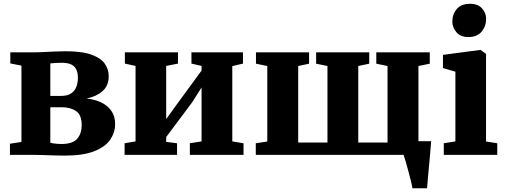

<svg xmlns="http://www.w3.org/2000/svg" viewBox="-20 -834 2720 1034"><path d="M328.5 4Q300.5 4 269.8 3Q239 2 210.2 1Q181.5 0 159 0H33.5V-60L95.5 -69.5V-480.5L35.5 -492.5V-552H162.5Q181 -552 211.2 -553.5Q241.5 -555 274.2 -556.5Q307 -558 332.5 -558Q423 -558 473.8 -539.2Q524.5 -520.5 545 -490Q565.5 -459.5 565.5 -424Q565.5 -372.5 532.2 -343.2Q499 -314 446.5 -303.5Q491.5 -298.5 526 -281.8Q560.5 -265 580.2 -236.2Q600 -207.5 600 -166Q600 -121 573.8 -82.2Q547.5 -43.5 488 -19.8Q428.5 4 328.5 4ZM310.5 -58.5Q372 -58.5 396 -87Q420 -115.5 420 -160Q420 -214.5 390 -235.5Q360 -256.5 312.5 -256.5H251V-65Q257 -63.5 266.2 -62Q275.5 -60.5 287.2 -59.5Q299 -58.5 310.5 -58.5ZM251 -317.5H309Q343.5 -317.5 363.2 -331Q383 -344.5 391.2 -366.8Q399.5 -389 399.5 -415.5Q399.5 -440 391.5 -458.2Q383.5 -476.5 364.8 -486.2Q346 -496 312 -496Q296 -496 280.5 -495Q265 -494 251 -492.5Z M651 0V-62.5L710 -72.5V-479L652.5 -491.5V-552H938.5V-491.5L875 -479V-192.5L926.5 -264L1065.5 -454V-479L1011 -491.5V-552H1288.5V-491.5L1231 -478V-72.5L1291.5 -62.5V0H1002.5V-62.5L1065.5 -72.5V-363L1015.5 -284L875 -96V-70L933.5 -62.5V0Z M2201 180Q2199 165 2192.5 139Q2186 113 2178.2 84.2Q2170.5 55.5 2163.8 32.2Q2157 9 2153.5 0L2119.5 -73.5H2302Q2301 -60.5 2298.8 -34.5Q2296.5 -8.5 2293.8 23.5Q2291 55.5 2288 87Q2285 118.5 2283 143.5Q2281 168.5 2280 180ZM1357.5 0V-62.5L1419.5 -72V-478.5L1358.5 -491V-552H1644.5V-491L1586 -478.5V-66.5H1743.5V-478.5L1682.5 -491V-552H1968.5V-491L1909.5 -478.5V-66.5H2067V-478.5L2006.5 -491V-552H2294.5V-491L2233.5 -478.5V-72L2295.5 -62.5V0Z M2370 0V-62.5L2432.5 -72.5V-448L2365.5 -467.5V-538.5L2564.5 -565H2568L2597.5 -544V-72L2658 -62.5V0ZM2501.5 -634.5Q2460 -634.5 2438 -660.5Q2416 -686.5 2416 -718Q2416 -757.5 2440 -785.5Q2464 -813.5 2511 -813.5H2512Q2554 -813.5 2576 -788.8Q2598 -764 2598 -732.5Q2598 -693 2573.8 -663.8Q2549.5 -634.5 2502.5 -634.5Z"/></svg>

Font: Merriweather 28pt Black
Style: Regular
Weight: 900
Version: Version 2.100